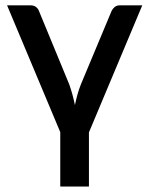

<svg xmlns="http://www.w3.org/2000/svg" viewBox="-20 -530 560 720"><path d="M313.5 -33.5 513.5 -510H429C421.7 -510 415.4 -507.9 410.2 -503.8C405.1 -499.6 401.2 -494.7 398.5 -489L283.5 -214C278.2 -200.7 273.8 -187.6 270.3 -174.8C266.8 -161.9 263.7 -149 261 -136C258.3 -149 255.3 -161.9 251.8 -174.8C248.3 -187.6 244.2 -200.7 239.5 -214L126 -489C124 -494.7 120.3 -499.6 115 -503.8C109.7 -507.9 102.8 -510 94.5 -510H6.5L206 -34.5V169.5H313.5Z"/></svg>

Font: Lato Semibold
Style: Regular
Weight: 600
Designer: Lukasz Dziedzic
Foundry: tyPoland Lukasz Dziedzic
Version: Version 2.006; 2014-01-15